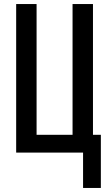

<svg xmlns="http://www.w3.org/2000/svg" viewBox="-20 -755 540 950"><path d="M391 175V0H60V-735H161V-88H339V-735H440V-88H479V175Z"/></svg>

Font: Iosevka Curly Semibold
Style: Regular
Weight: 600
Monospace: yes
Designer: Belleve Invis
Foundry: Belleve Invis
Version: Version 22.1.2; ttfautohint (v1.8.4)